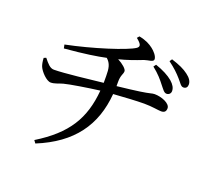

<svg xmlns="http://www.w3.org/2000/svg" viewBox="-139 -951 1278 1182"><g transform="rotate(20 500.0 -360.5)"><path d="M811 -547C831 -523 841 -505 858 -505C873 -505 885 -516 885 -532C885 -552 875 -571 851 -592C825 -614 787 -634 737 -651L725 -635C767 -602 791 -573 811 -547ZM895 -620C916 -597 925 -577 942 -577C960 -577 968 -589 968 -605C968 -625 956 -645 930 -664C904 -684 869 -700 818 -716L807 -700C849 -669 873 -645 895 -620ZM72 -454C73 -430 77 -411 82 -399C94 -371 136 -326 164 -326C190 -326 211 -338 240 -346C277 -356 391 -374 469 -384C453 -196 378 -74 191 41L204 59C427 -32 533 -181 550 -391C618 -396 704 -401 751 -401C803 -401 844 -392 863 -392C885 -392 895 -402 895 -423C895 -455 836 -478 791 -478C773 -478 764 -471 700 -462C670 -457 612 -451 553 -444V-472C553 -518 568 -526 568 -547C568 -561 539 -586 506 -603C558 -616 604 -632 657 -653C682 -662 717 -660 717 -679C717 -699 693 -726 674 -740C653 -756 627 -771 581 -780L569 -766C607 -736 608 -722 591 -709C544 -676 333 -609 164 -575L169 -551C299 -562 381 -575 437 -587C467 -561 472 -530 472 -480V-436C389 -427 222 -407 156 -407C130 -407 112 -429 87 -460Z"/></g></svg>

Font: Noto Serif TC Medium
Style: Regular
Weight: 500
Designer: Ryoko NISHIZUKA 西塚涼子 (kana & ideographs); Frank Grießhammer (Latin, Greek & Cyrillic); Wenlong ZHANG 张文龙 (bopomofo); San
Foundry: Adobe
Version: Version 2.001;hotconv 1.1.0;makeotfexe 2.6.0